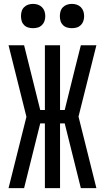

<svg xmlns="http://www.w3.org/2000/svg" viewBox="-20 -968 540 988"><path d="M24 0 116 -367 24 -735H104L187 -402H211V-735H289V-402H313L367 -620L396 -735H476L384 -368L476 0H396L313 -333H289V0H211V-333H187L104 0ZM350 -823Q337 -823 325 -826.5Q313 -830 304 -839Q295 -848 291.5 -860Q288 -872 288 -885Q288 -898 291.5 -910Q295 -922 304 -931Q313 -940 325 -944Q337 -948 350 -948Q363 -948 375 -944Q387 -940 396 -931Q405 -922 409 -910Q413 -898 413 -885Q413 -872 409 -860Q405 -848 396 -839Q387 -830 375 -826.5Q363 -823 350 -823ZM150 -823Q137 -823 125 -826.5Q113 -830 104 -839Q95 -848 91.5 -860Q88 -872 88 -885Q88 -898 91.5 -910Q95 -922 104 -931Q113 -940 125 -944Q137 -948 150 -948Q163 -948 175 -944Q187 -940 196 -931Q205 -922 209 -910Q213 -898 213 -885Q213 -872 209 -860Q205 -848 196 -839Q187 -830 175 -826.5Q163 -823 150 -823Z"/></svg>

Font: Iosevka NFM
Style: Regular
Weight: 400
Monospace: yes
Designer: Belleve Invis
Foundry: Belleve Invis
Version: Version 29.0.4; ttfautohint (v1.8.4);Nerd Fonts 3.3.0